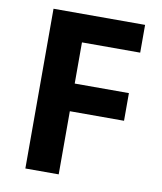

<svg xmlns="http://www.w3.org/2000/svg" viewBox="-81 -779 711 845"><g transform="rotate(10 274.5 -357.0)"><path d="M238.8 0H89.8V-713.9H499V-589.8H238.8V-405.8H481V-282.2H238.8Z"/></g></svg>

Font: Open Sans
Style: Bold
Weight: 700
Designer: Monotype Design Team
Foundry: Monotype Imaging Inc.
Version: Version 3.000; ttfautohint (v1.8.4)